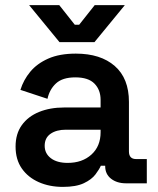

<svg xmlns="http://www.w3.org/2000/svg" viewBox="-20 -718 617 752"><path d="M226 14Q174 14 132 -4.5Q90 -23 65.5 -58Q41 -93 41 -144Q41 -194 65.5 -228Q90 -262 133 -279.5Q176 -297 231 -297H374V-327Q374 -366 350 -390.5Q326 -415 275 -415Q225 -415 199.5 -391.5Q174 -368 166 -331L60 -366Q72 -405 98.5 -437Q125 -469 169 -488.5Q213 -508 277 -508Q374 -508 429.5 -459.5Q485 -411 485 -319V-125Q485 -95 513 -95H555V0H474Q438 0 415 -18Q392 -36 392 -67V-69H375Q369 -55 354 -35Q339 -15 308.5 -0.5Q278 14 226 14ZM245 -80Q302 -80 338 -112.5Q374 -145 374 -200V-210H238Q201 -210 178 -194Q155 -178 155 -147Q155 -117 179 -98.5Q203 -80 245 -80ZM213 -553 94 -698H212L273 -621H290L351 -698H469L350 -553Z"/></svg>

Font: Space Grotesk SemiBold
Style: Regular
Weight: 600
Designer: Florian Karsten
Foundry: Florian Karsten
Version: Version 2.000